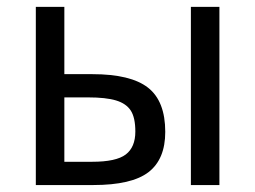

<svg xmlns="http://www.w3.org/2000/svg" viewBox="-20 -532 734 552"><path d="M528.8 0V-512.2H610.8V0ZM165 -318.8H245.1Q356 -318.8 405.5 -280Q455.1 -241.2 455.1 -152.8Q455.1 -74.2 407 -37.1Q358.9 0 248 0H83V-512.2H165ZM369.1 -153.8Q369.1 -193.8 356 -214.1Q342.8 -234.4 313.7 -243.2Q284.7 -252 232.9 -252H165V-66.9H245.1Q314 -66.9 341.6 -87.9Q369.1 -108.9 369.1 -153.8Z"/></svg>

Font: ClearSansRegular
Style: Regular
Weight: 400
Foundry: Intel Corporation
Version: Version 1.00